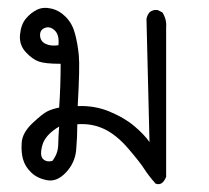

<svg xmlns="http://www.w3.org/2000/svg" viewBox="-20 -280 540 496"><path d="M381.8 194.3Q362.3 171.9 352.5 156.2Q342.8 140.6 312 104.5Q281.2 68.4 249 53.2Q216.8 38.1 179.7 41Q179.7 74.2 176.8 107.4Q173.8 140.6 150.4 165.5Q127 190.4 101.6 185.5Q76.2 180.7 60.5 165.5Q44.9 150.4 39.6 131.8Q34.2 113.3 36.1 87.9Q38.1 62.5 64 38.1Q89.8 13.7 103 7.3Q116.2 1 132.8 -2Q134.8 -29.3 135.7 -58.1Q136.7 -86.9 136.7 -115.2Q96.7 -115.2 80.1 -121.1Q63.5 -127 46.4 -145.5Q29.3 -164.1 31.7 -190.4Q34.2 -216.8 46.9 -231.9Q59.6 -247.1 75.7 -254.9Q91.8 -262.7 112.8 -257.8Q133.8 -252.9 150.4 -235.8Q167 -218.8 173.8 -192.9Q180.7 -167 183.6 -137.2Q186.5 -107.4 180.7 -5.9Q224.6 -7.8 263.2 8.3Q301.8 24.4 327.1 45.9Q352.5 67.4 366.2 86.9L358.4 -231.4Q360.4 -241.2 366.2 -248Q375 -255.9 387.7 -253.9L399.4 -248Q411.1 -230.5 409.2 -208V176.8Q399.4 201.2 381.8 194.3ZM115.2 135.7Q129.9 117.2 130.4 93.8Q130.9 70.3 132.8 46.9Q96.7 68.4 89.4 95.2Q82 122.1 91.3 130.9Q100.6 139.6 115.2 135.7ZM130.9 -163.1Q133.8 -189.5 121.6 -201.2Q109.4 -212.9 96.2 -208Q83 -203.1 83.5 -188.5Q84 -173.8 97.2 -167Q110.4 -160.2 130.9 -163.1Z"/></svg>

Font: NaikaiFont
Style: Regular
Weight: 400
Version: Version 1.67